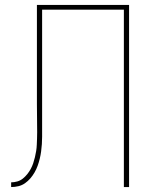

<svg xmlns="http://www.w3.org/2000/svg" viewBox="-20 -755 640 775"><path d="M25 0V-19Q37 -19 49.5 -22.5Q62 -26 72 -34Q82 -42 90 -52Q98 -62 104 -73Q110 -84 114 -96Q118 -108 121 -120.5Q124 -133 126 -145.5Q128 -158 128.5 -170.5Q129 -183 129.5 -196Q130 -209 130 -221Q130 -250 129.5 -278Q129 -306 129 -335V-735H501V0H480V-716H150V-335Q150 -309 150 -283.5Q150 -258 150 -233Q150 -218 150 -203Q150 -188 149 -173.5Q148 -159 146 -144Q144 -129 140.5 -114.5Q137 -100 132 -86Q127 -72 119.5 -59Q112 -46 102.5 -35Q93 -24 81 -15.5Q69 -7 54.5 -3.5Q40 0 25 0Z"/></svg>

Font: Iosevka Curly Thin Extended
Style: Regular
Weight: 100
Width: 7
Monospace: yes
Designer: Belleve Invis
Foundry: Belleve Invis
Version: Version 11.1.0; ttfautohint (v1.8.3)